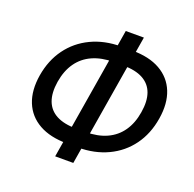

<svg xmlns="http://www.w3.org/2000/svg" viewBox="-139 -911 1105 1094"><g transform="rotate(20 413.5 -363.5)"><path d="M345.2 -51.3Q243.2 -51.3 175.5 -89.4Q107.9 -127.4 79.6 -197.5Q51.3 -267.6 66.9 -363.3Q83 -459.5 134.3 -529.5Q185.5 -599.6 265.6 -637.9Q345.7 -676.3 447.3 -676.3H514.2Q616.2 -676.3 683.3 -638.2Q750.5 -600.1 778.6 -530Q806.6 -460 791 -365.2Q775.4 -268.1 724.1 -197.8Q672.9 -127.4 592.8 -89.4Q512.7 -51.3 411.6 -51.3ZM364.3 -148.9H422.9Q496.6 -148.9 550.5 -173.6Q604.5 -198.2 637.9 -246.1Q671.4 -293.9 682.6 -363.3Q694.3 -433.1 677.2 -481Q660.2 -528.8 614.5 -553.7Q568.8 -578.6 494.6 -578.6H436Q363.8 -578.6 309.1 -554.2Q254.4 -529.8 220.5 -481.9Q186.5 -434.1 174.8 -363.3Q163.6 -293 181.6 -245.1Q199.7 -197.3 245.8 -173.1Q292 -148.9 364.3 -148.9ZM307.1 40.5 440.9 -768.1H550.8L417 40.5Z"/></g></svg>

Font: Inter 18pt Medium
Style: Italic
Weight: 500
Italic angle: -9.3988°
Designer: Rasmus Andersson
Foundry: rsms
Version: Version 4.001;git-66647c0bb